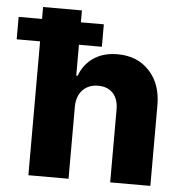

<svg xmlns="http://www.w3.org/2000/svg" viewBox="-98 -777 785 827"><g transform="rotate(5 294.5 -363.5)"><path d="M228.7 -311.1V0H55V-727.3H223V-445.3H229Q247.5 -495.7 289.6 -524.1Q331.7 -552.6 392.8 -552.6Q478.7 -552.6 530.7 -496.4Q582.7 -440.3 582.4 -347.7V0H408.7V-313.6Q409.1 -359 386 -384.6Q362.9 -410.2 321 -410.2Q279.8 -410.2 254.4 -383.9Q229 -357.6 228.7 -311.1ZM-46.2 -578.8V-675.8H322.1V-578.8Z"/></g></svg>

Font: Inter UI Extra Bold
Style: Regular
Weight: 800
Designer: Rasmus Andersson
Foundry: rsms
Version: 3.2;8d6f07862